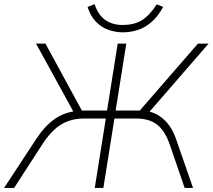

<svg xmlns="http://www.w3.org/2000/svg" viewBox="-45 -918 1039 938"><path d="M-25 0 132 -239Q173 -302 222 -336.5Q271 -371 335 -376L321 -359L131 -705H177L363 -363L347 -378H478L530 -705H572L520 -378H653L625 -363L922 -705H974L674 -359L663 -376Q712 -372 752.5 -337Q793 -302 815 -239L898 0H857L785 -210Q761 -280 722 -309.5Q683 -339 621 -339H514L460 0H418L472 -339H365Q301 -339 252.5 -309Q204 -279 160 -210L24 0ZM555 -760Q520 -760 485.5 -772Q451 -784 424 -811.5Q397 -839 383 -884L417 -898Q434 -846 468.5 -821Q503 -796 555 -796Q608 -796 645.5 -817.5Q683 -839 721 -897L752 -884Q725 -835 692.5 -808Q660 -781 625 -770.5Q590 -760 555 -760Z"/></svg>

Font: Mulish ExtraLight
Style: Italic
Weight: 200
Italic angle: -9°
Designer: Vernon Adams
Foundry: Vernon Adams
Version: Version 3.603